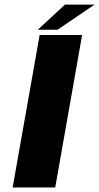

<svg xmlns="http://www.w3.org/2000/svg" viewBox="-20 -830 438 850"><path d="M36 0H224.5L343.5 -675H155.5ZM147.5 -698.5H235L398.5 -809.5H267.5Z"/></svg>

Font: Anybody Expanded
Style: Bold Italic
Weight: 700
Width: 7
Italic angle: -10°
Version: Version 1.113;gftools[0.9.25]